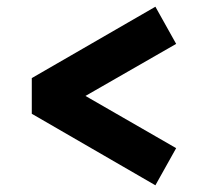

<svg xmlns="http://www.w3.org/2000/svg" viewBox="-20 -655 626 578"><path d="M75.7 -419.9 447.8 -634.8 510.3 -522.9 237.3 -366.2 510.3 -209 447.8 -97.2 75.7 -312.5Z"/></svg>

Font: Consola Mono
Style: Bold
Weight: 700
Monospace: yes
Designer: Wojciech Kalinowski "wmk69" (wmk69@o2.pl)
Foundry: Wojciech Kalinowski "wmk69" (wmk69@o2.pl)
Version: Version 2.1.0